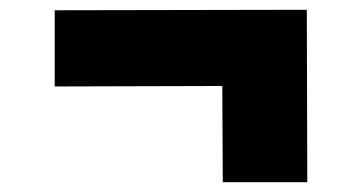

<svg xmlns="http://www.w3.org/2000/svg" viewBox="-20 -512 690 393"><path d="M436 -139 435 -336 92 -335V-491L608 -492L609 -139Z"/></svg>

Font: REM ExtraBold
Style: Regular
Weight: 800
Designer: Octavio Pardo
Foundry: Ashler Design
Version: Version 1.005;gftools[0.9.28]